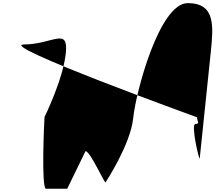

<svg xmlns="http://www.w3.org/2000/svg" viewBox="-20 -782 1363 1215"><path d="M1227.5 -39.5C1227.5 -39.5 -46.3 -500.7 132 -500.7C310.3 -500.7 413.5 -614.3 396.6 -447C379.6 -279.7 261.9 -42 261.9 -42C259.6 -19.5 239.9 412.5 271.3 412.5C271.5 412.5 405.2 412.5 405.3 412.5C405.5 412.5 520.9 174.5 521.1 174.5C552.4 174.5 646.5 393 648.8 370.5C648.8 370.5 805.9 132.8 822.9 -34.5C839.8 -201.8 989.4 -762.2 1167.8 -762.2C1346.1 -762.2 1330.3 -614.3 1313.3 -447C1296.3 -279.7 1244 219.5 1244 219.5C1241.8 242 1185.3 2.5 1216.7 2.5C1248 2.5 1225.2 -17 1227.5 -39.5Z"/></svg>

Font: AnarchicType
Style: Slant
Weight: 400
Version: Version Something